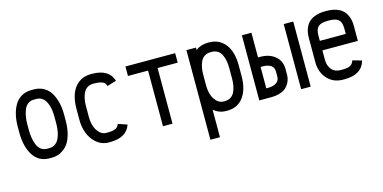

<svg xmlns="http://www.w3.org/2000/svg" viewBox="-69 -874 2839 1424"><g transform="rotate(-15 1350.5 -162.0)"><path d="M402.8 -274.4V-229.5Q402.8 -172.9 391.4 -128.7Q379.9 -84.5 362.5 -58.6Q345.2 -32.7 321.8 -16.1Q298.3 0.5 276.6 6.3Q254.9 12.2 232.4 12.2H215.3Q133.3 12.2 90.3 -55.2Q47.4 -122.6 47.4 -230V-273.9Q47.4 -322.8 56.9 -364.3Q66.4 -405.8 85.9 -439.5Q105.5 -473.1 138.4 -492.4Q171.4 -511.7 214.4 -511.7H233.4Q276.9 -511.7 310.1 -492.7Q343.3 -473.6 363 -440.4Q382.8 -407.2 392.8 -365.2Q402.8 -323.2 402.8 -274.4ZM233.4 -438.5H214.4Q187.5 -438.5 168.2 -423.6Q148.9 -408.7 139.2 -383.3Q129.4 -357.9 125 -331.1Q120.6 -304.2 120.6 -273.9V-230Q120.6 -199.2 125 -171.6Q129.4 -144 139.4 -117.9Q149.4 -91.8 168.9 -76.4Q188.5 -61 215.3 -61H232.4Q254.9 -61 272.2 -71Q289.6 -81.1 300.3 -97.4Q311 -113.8 317.6 -136.2Q324.2 -158.7 326.9 -181.4Q329.6 -204.1 329.6 -229.5V-274.4Q329.6 -298.3 327.1 -320.3Q324.7 -342.3 317.9 -364.3Q311 -386.2 300.5 -402.3Q290 -418.5 272.9 -428.5Q255.9 -438.5 233.4 -438.5Z M679.7 -438.5H670.9Q643.6 -438.5 624 -425.5Q604.5 -412.6 594.5 -390.4Q584.5 -368.2 580.1 -344Q575.7 -319.8 575.7 -291.5V-208.5Q575.7 -142.6 603.5 -101.8Q631.3 -61 670.9 -61H679.7Q720.2 -61 740.7 -70.6Q761.2 -80.1 769 -103.5L838.4 -80.1Q807.6 12.2 679.7 12.2H670.9Q598.6 12.2 550.5 -49.8Q502.4 -111.8 502.4 -208.5V-291.5Q502.4 -355 520.3 -403.8Q538.1 -452.6 576.9 -482.2Q615.7 -511.7 670.9 -511.7H679.7Q810.5 -511.7 839.4 -416L769 -394.5Q764.6 -408.7 756.8 -417.7Q749 -426.8 730 -432.6Q710.9 -438.5 679.7 -438.5Z M1316.4 -500V-427.2H1162.1V0H1088.9V-427.2H934.6V-500Z M1476.1 -208.5Q1476.1 -142.6 1503.9 -101.8Q1531.7 -61 1571.3 -61H1580.1Q1607.4 -61 1627 -74Q1646.5 -86.9 1656.5 -109.1Q1666.5 -131.3 1670.9 -155.8Q1675.3 -180.2 1675.3 -208.5V-291.5Q1675.3 -319.8 1670.9 -344Q1666.5 -368.2 1656.5 -390.6Q1646.5 -413.1 1627 -426Q1607.4 -439 1580.1 -439H1571.3Q1543.9 -439 1524.4 -426Q1504.9 -413.1 1494.9 -390.6Q1484.9 -368.2 1480.5 -344Q1476.1 -319.8 1476.1 -291.5ZM1476.1 188H1402.8V-500H1476.1V-481.9Q1515.6 -512.2 1571.3 -512.2H1580.1Q1635.3 -512.2 1674.1 -482.4Q1712.9 -452.6 1730.7 -403.8Q1748.5 -355 1748.5 -291.5V-208.5Q1748.5 -107.4 1704.3 -47.6Q1660.2 12.2 1580.1 12.2H1571.3Q1517.6 12.2 1476.1 -23.4Z M2076.7 -136.2Q2076.7 -118.7 2073.5 -102.3Q2070.3 -85.9 2059.8 -66.7Q2049.3 -47.4 2032.7 -33.2Q2016.1 -19 1986.6 -9.5Q1957 0 1918 0H1828.6V-500H1901.9V-310.5H1918Q1988.3 -310.5 2032.5 -273.9Q2076.7 -237.3 2076.7 -174.3ZM2149.9 -500H2223.1V0H2149.9ZM1918 -73.2Q1956.1 -73.2 1979.7 -89.4Q2003.4 -105.5 2003.4 -136.2V-174.3Q2003.4 -206.1 1981 -221.7Q1958.5 -237.3 1918 -237.3H1901.9V-73.2Z M2376.5 -237.3V-164.6Q2376.5 -120.6 2400.6 -90.8Q2424.8 -61 2471.7 -61H2480.5Q2526.9 -61 2545.9 -73Q2564.9 -85 2571.3 -108.4L2641.6 -88.9Q2614.3 12.2 2480.5 12.2H2471.7Q2393.6 12.2 2348.4 -39.6Q2303.2 -91.3 2303.2 -164.6V-351.1Q2303.2 -377 2307.6 -398.9Q2312 -420.9 2323.7 -442.4Q2335.4 -463.9 2354 -478.8Q2372.6 -493.7 2402.6 -502.9Q2432.6 -512.2 2471.7 -512.2H2480.5Q2519.5 -512.2 2549.6 -502.9Q2579.6 -493.7 2598.1 -478.8Q2616.7 -463.9 2628.4 -442.4Q2640.1 -420.9 2644.5 -398.9Q2648.9 -377 2648.9 -351.1V-237.3ZM2575.7 -310.5V-351.1Q2575.7 -398.9 2554.7 -418.9Q2533.7 -439 2480.5 -439H2471.7Q2418.5 -439 2397.5 -418.9Q2376.5 -398.9 2376.5 -351.1V-310.5Z"/></g></svg>

Font: Anka/Coder Narrow
Style: Regular
Weight: 400
Width: 3
Monospace: yes
Version: Version 001.100